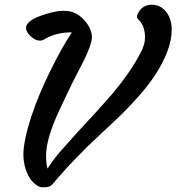

<svg xmlns="http://www.w3.org/2000/svg" viewBox="-20 -806 762 830"><path d="M195.3 -495.1Q243.2 -593.8 290.5 -666H285.2Q227.1 -666 177.2 -639.6Q165 -630.4 153.8 -630.4Q130.4 -630.4 108.4 -653.3Q57.6 -707 168.9 -742.2Q221.2 -759.3 253.2 -759.3Q285.2 -759.3 304.7 -749.3Q324.2 -739.3 337.9 -725.6Q359.4 -704.1 368.4 -683.1Q377.4 -662.1 377.4 -646.2Q377.4 -630.4 367.9 -603.8Q358.4 -577.1 343.8 -546.9L310.5 -482.4Q293 -448.7 275.4 -411.6Q257.8 -374.5 240.2 -337.4Q222.7 -300.3 209 -265.1Q179.2 -186.5 179.2 -131.8Q179.2 -98.6 185.5 -77.1Q207 -111.3 238.3 -148.4L306.6 -225.1Q425.3 -353 460.9 -395Q544.4 -493.2 588.9 -580.1Q606.9 -614.7 606.9 -643.1Q606.9 -695.3 578.1 -721.7Q567.9 -731.9 575.4 -746.6Q583 -761.2 590.8 -768.6Q609.9 -785.6 633.8 -785.6Q657.7 -785.6 674.3 -775.9Q690.9 -766.1 701.2 -751Q722.2 -721.2 722.2 -677Q722.2 -632.8 703.4 -583.5Q684.6 -534.2 654.1 -487.1Q623.5 -439.9 584.7 -395.8Q545.9 -351.6 505.4 -311.5L357.9 -172.4Q291 -105 268.6 -80.1Q225.6 -32.2 213.4 -17.1Q201.2 -2 191.4 1Q181.6 3.9 165 3.9Q148.4 3.9 131.1 -10.7Q113.8 -25.4 102.8 -46.4Q91.8 -67.4 86.4 -91.1Q81.1 -114.7 81.1 -140.9Q81.1 -167 90.1 -210Q99.1 -252.9 114.7 -300.5Q130.4 -348.1 151.1 -397.9Q171.9 -447.8 195.3 -495.1Z"/></svg>

Font: Courgette
Style: Regular
Weight: 400
Designer: Karolina Lach
Foundry: Sorkin Type Co.
Version: Version 1.002